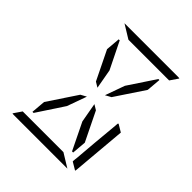

<svg xmlns="http://www.w3.org/2000/svg" viewBox="-262 -1170 1341 1341"><g transform="rotate(45 408.0 -500.0)"><path d="M367 -452 315 -307 184 -108H173L182 -214L325 -429ZM657 -475 712 -442 677 -41Q677 -34 674 -28L617 -62V-70L618 -82L621 -108L623 -134L634 -265L651 -450L652 -469ZM337 -571 232 -786 241 -892H251L349 -693L375 -548ZM291 -938 190 -1000H452H720Q730 -1000 734 -998L693 -938H663H477H415ZM525 -62 626 0H364H96Q86 0 82 -2L123 -62H153H339H401ZM479 -429 584 -214 575 -108H564L467 -307L441 -452ZM449 -548 501 -693 633 -892H643L634 -786L491 -571Z"/></g></svg>

Font: DSEG14 Modern Mini
Style: Light Italic
Weight: 300
Italic angle: -5°
Designer: Keshikan(Twitter:@keshinomi_88pro)
Version: Version 0.46